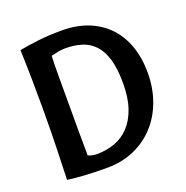

<svg xmlns="http://www.w3.org/2000/svg" viewBox="-129 -831 929 961"><g transform="rotate(-20 335.5 -350.0)"><path d="M74 -690Q114 -698 172.5 -705Q231 -712 301 -712Q380 -712 441.5 -687.5Q503 -663 546 -618Q589 -573 611.5 -509Q634 -445 634 -367Q634 -285 608.5 -215.5Q583 -146 536.5 -95.5Q490 -45 425 -16.5Q360 12 280 12Q211 12 157.5 8.5Q104 5 71 0Q72 -48 73.5 -84.5Q75 -121 76 -160.5Q77 -200 78 -251Q79 -302 79 -379Q79 -456 78 -532.5Q77 -609 74 -690ZM287 -622Q270 -622 250.5 -618.5Q231 -615 211 -610Q209 -562 209 -502Q209 -442 209 -356Q209 -267 209 -202Q209 -137 210 -80Q231 -70 256 -70Q307 -70 351.5 -86Q396 -102 429 -137Q462 -172 481 -226.5Q500 -281 500 -359Q500 -435 485.5 -485.5Q471 -536 443 -566.5Q415 -597 375.5 -609.5Q336 -622 287 -622Z"/></g></svg>

Font: Cantora One
Style: Regular
Weight: 400
Designer: Pablo Impallari, Rodrigo Fuenzalida
Foundry: Pablo Impallari
Version: Version 1.002; ttfautohint (v0.8) -G 200 -r 50